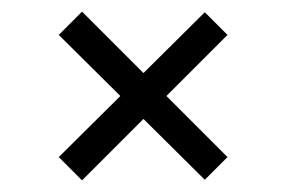

<svg xmlns="http://www.w3.org/2000/svg" viewBox="-20 -515 493 330"><path d="M121 -495 371 -245 332 -206 81 -455ZM332 -494 371 -455 121 -205 81 -245Z"/></svg>

Font: Pathway Extreme Condensed Light
Style: Regular
Weight: 300
Width: 3
Version: Version 1.001;gftools[0.9.26]